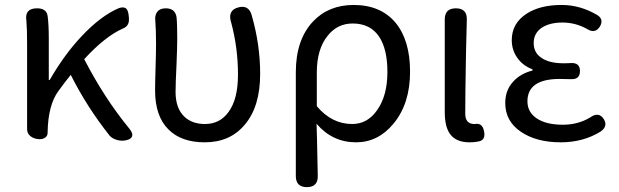

<svg xmlns="http://www.w3.org/2000/svg" viewBox="-20 -564 2507 778"><path d="M424.8 -13.7Q333 -128.9 266.6 -260.7Q239.3 -226.6 216.8 -195.3Q174.8 -138.7 172.9 -27.3V-25.4Q172.9 -13.7 163.6 -6.8Q154.3 0 141.6 0Q120.1 0 105.5 -10.7Q89.8 -21.5 89.8 -41V-192.4V-384.8Q89.8 -447.3 86.9 -480.5Q79.1 -530.3 129.9 -530.3Q168 -530.3 172.9 -500Q177.7 -465.8 177.7 -406.2V-240.2H181.6Q241.2 -343.8 311.5 -418Q388.7 -500 461.9 -531.2Q482.4 -538.1 492.2 -528.3Q500 -520.5 502 -496.1Q503.9 -476.6 499 -466.8Q493.2 -454.1 477.5 -448.2Q405.3 -416 321.3 -324.2Q402.3 -167 503.9 -43Q520.5 -23.4 514.6 -10.3Q508.8 2.9 481.4 5.9H478.5Q462.9 6.8 447.8 1Q432.6 -4.9 424.8 -13.7Z M809.6 12.7Q713.9 12.7 662.1 -40Q608.4 -93.8 608.4 -197.3Q608.4 -228.5 610.4 -291Q612.3 -353.5 612.3 -384.8Q612.3 -444.3 609.4 -478.5Q606.4 -502 617.2 -516.1Q627.9 -530.3 651.4 -530.3Q689.5 -530.3 695.3 -495.1Q698.2 -467.8 698.2 -406.2Q698.2 -377 695.3 -303.7Q691.4 -224.6 691.4 -191.4Q691.4 -125 727.5 -90.8Q758.8 -61.5 810.5 -61.5Q871.1 -61.5 906.2 -110.4Q944.3 -162.1 944.3 -261.7Q944.3 -370.1 917 -471.7Q900.4 -522.5 946.3 -534.2Q988.3 -544.9 1000 -502Q1034.2 -382.8 1034.2 -264.6Q1034.2 -131.8 971.7 -58.6Q912.1 12.7 809.6 12.7Z M1223.6 194.3Q1178.7 194.3 1178.7 149.4V-38.1V-271.5Q1178.7 -402.3 1248 -476.6Q1311.5 -543.9 1413.1 -543.9Q1522.5 -543.9 1583 -471.7Q1641.6 -400.4 1641.6 -273.4Q1641.6 -143.6 1574.2 -62.5Q1511.7 12.7 1422.9 12.7Q1327.1 12.7 1262.7 -62.5Q1263.7 -39.1 1264.6 2.9Q1266.6 96.7 1267.6 146.5Q1269.5 194.3 1223.6 194.3ZM1407.2 -61.5Q1468.8 -61.5 1507.8 -117.2Q1549.8 -175.8 1549.8 -272.5Q1549.8 -364.3 1516.6 -415Q1480.5 -468.8 1409.2 -468.8Q1346.7 -468.8 1307.6 -418.9Q1263.7 -365.2 1263.7 -269.5V-201.2V-133.8Q1324.2 -61.5 1407.2 -61.5Z M1882.8 12.7Q1829.1 12.7 1804.7 -19.5Q1782.2 -48.8 1782.2 -110.4V-320.3V-485.4Q1782.2 -530.3 1827.1 -530.3Q1873 -530.3 1871.6 -484.4Q1870.1 -438.5 1868.2 -346.7Q1865.2 -177.7 1865.2 -103.5Q1865.2 -61.5 1902.3 -61.5Q1903.3 -61.5 1904.3 -61.5Q1934.6 -67.4 1941.4 -32.2Q1948.2 0 1924.8 7.8Q1905.3 12.7 1882.8 12.7Z M2252 12.7Q2153.3 12.7 2090.3 -30.3Q2027.3 -73.2 2027.3 -146.5Q2027.3 -199.2 2060.5 -234.4Q2088.9 -265.6 2137.7 -278.3V-283.2Q2097.7 -297.9 2075.2 -331.1Q2053.7 -362.3 2053.7 -401.4Q2053.7 -469.7 2114.3 -508.8Q2168.9 -543.9 2255.9 -543.9Q2331.1 -543.9 2400.4 -502.9Q2427.7 -485.4 2411.1 -457Q2391.6 -425.8 2359.4 -446.3Q2312.5 -472.7 2258.8 -472.7Q2208 -472.7 2175.8 -452.1Q2142.6 -429.7 2142.6 -389.6Q2142.6 -351.6 2171.9 -331.1Q2203.1 -307.6 2264.6 -307.6Q2283.2 -307.6 2293 -308.6Q2330.1 -310.5 2330.1 -276.4Q2330.1 -241.2 2293 -243.2Q2277.3 -244.1 2248 -244.1Q2117.2 -244.1 2117.2 -153.3Q2117.2 -109.4 2155.3 -84Q2193.4 -58.6 2260.7 -58.6Q2322.3 -58.6 2371.1 -87.9Q2406.2 -113.3 2426.8 -81.1Q2444.3 -52.7 2414.1 -31.2Q2343.8 12.7 2252 12.7Z"/></svg>

Font: Bpmf GenSen Rounded R
Style: R
Weight: 400
Foundry: But Ko
Version: Version 1.320